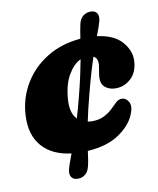

<svg xmlns="http://www.w3.org/2000/svg" viewBox="-79 -638 665 808"><g transform="rotate(-10 254.0 -234.0)"><path d="M297 -231Q288.5 -199.5 282.2 -172.2Q276 -145 271 -121.5Q280.5 -120 291.5 -120Q318 -120 339 -129.8Q360 -139.5 378 -156.5Q392.5 -170.5 403.2 -181Q414 -191.5 429.5 -191.5Q446 -191.5 457.2 -172.5Q468.5 -153.5 453.5 -118Q435 -74 384.2 -39.8Q333.5 -5.5 250 0Q247 20.5 244.8 36Q242.5 51.5 239 65Q233.5 87 220.2 97.5Q207 108 189 108Q169.5 108 161.2 95.2Q153 82.5 159 60.5Q162.5 47.5 168 32.8Q173.5 18 180.5 -1.5Q98.5 -11.5 56 -60.8Q13.5 -110 18 -193Q22 -265.5 58 -326Q94 -386.5 156.2 -425Q218.5 -463.5 301 -470.5Q304 -489.5 306.5 -504.5Q309 -519.5 312 -532.5Q317.5 -554.5 331.2 -565Q345 -575.5 363 -575.5Q382 -575.5 390 -563Q398 -550.5 392 -528Q388.5 -515.5 383.5 -501.5Q378.5 -487.5 371.5 -469Q443 -459.5 476 -422Q509 -384.5 508 -343Q507 -294 478.5 -266.5Q450 -239 412 -239Q383 -239 365 -255.5Q347 -272 352.5 -308L358 -343Q363 -376.5 342 -386.5Q332 -356.5 320.8 -318.2Q309.5 -280 297 -231ZM205.5 -231.5Q200 -170.5 228 -142.5Q234 -162 240 -184Q246 -206 252.5 -231Q265 -279.5 273.2 -317.5Q281.5 -355.5 287 -385Q257.5 -372 234 -332.5Q210.5 -293 205.5 -231.5Z"/></g></svg>

Font: Fraunces 72pt S100 Black
Style: Italic
Weight: 900
Italic angle: -16°
Version: Version 1.000; ttfautohint (v1.8.3)